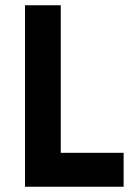

<svg xmlns="http://www.w3.org/2000/svg" viewBox="-20 -710 525 730"><path d="M450 0H75V-690H211V-129H450Z"/></svg>

Font: TypoPRO Titillium Maps
Style: 999 wt
Weight: 900
Designer: Campivisivi
Foundry: Accademia di Belle Arti di Urbino and students of MA course of Visual design
Version: Version 001.001